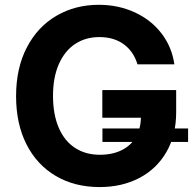

<svg xmlns="http://www.w3.org/2000/svg" viewBox="-20 -757 791 787"><path d="M45.9 -362.8Q45.9 -478 90.1 -562.7Q134.3 -647.5 211.4 -692.4Q288.6 -737.3 384.8 -737.3Q465.3 -737.3 532.5 -706.3Q599.6 -675.3 642.1 -619.9Q684.6 -564.5 694.8 -493.2H543.5Q527.8 -545.9 487.5 -575.4Q447.3 -605 387.2 -605Q330.6 -605 287.8 -576.7Q245.1 -548.3 221.2 -494.1Q197.3 -439.9 197.3 -364.3Q197.3 -288.1 220.7 -233.6Q244.1 -179.2 287.4 -150.9Q330.6 -122.6 389.2 -122.6Q440.9 -122.6 479 -141.6Q517.1 -160.6 537.4 -195.8Q557.6 -231 557.6 -278.8L588.9 -274.4H399.4V-387.7H702.1V-296.9Q702.1 -203.1 662.1 -133.8Q622.1 -64.5 550.8 -27.3Q479.5 9.8 388.2 9.8Q286.6 9.8 209 -35.6Q131.3 -81.1 88.6 -165.3Q45.9 -249.5 45.9 -362.8ZM399.9 -230.5H751V-175.3H399.9Z"/></svg>

Font: Inter RS Variable
Style: Regular
Weight: 400
Designer: Rasmus Andersson (customised by Maria Ramos and Noel Pretorius)
Foundry: rsms
Version: Version 3.001;Glyphs 3.2.3 (3260)